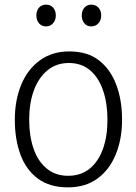

<svg xmlns="http://www.w3.org/2000/svg" viewBox="-20 -800 589 829"><path d="M444 -283Q444 -354 425 -409.5Q406 -465 369 -496.5Q332 -528 277 -528Q223 -528 184.5 -496Q146 -464 126 -409Q106 -354 106 -283Q106 -213 125 -158Q144 -103 182 -72Q220 -41 274 -41Q330 -41 368 -72.5Q406 -104 425 -158.5Q444 -213 444 -283ZM507 -283Q507 -199 479.5 -132.5Q452 -66 400 -28.5Q348 9 273 9Q195 9 144 -28.5Q93 -66 68.5 -132Q44 -198 44 -283Q44 -368 72 -435Q100 -502 153 -540Q206 -578 279 -578Q357 -578 406.5 -540Q456 -502 481.5 -435.5Q507 -369 507 -283ZM179 -686Q160 -686 148.5 -699.5Q137 -713 137 -733Q137 -754 148.5 -767Q160 -780 179 -780Q198 -780 209.5 -767Q221 -754 221 -733Q221 -713 209 -699.5Q197 -686 179 -686ZM374 -686Q355 -686 344 -699.5Q333 -713 333 -733Q333 -754 344.5 -767Q356 -780 374 -780Q393 -780 405 -767Q417 -754 417 -733Q417 -713 405 -699.5Q393 -686 374 -686Z"/></svg>

Font: Yaldevi ExtraLight Light
Style: Regular
Weight: 300
Version: Version 1.100